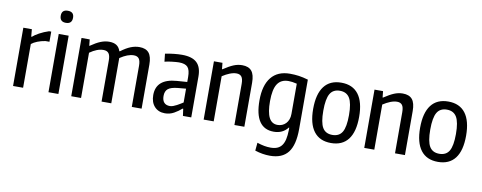

<svg xmlns="http://www.w3.org/2000/svg" viewBox="-76 -1147 4398 1752"><g transform="rotate(10 2122.5 -271.5)"><path d="M59 -540H138L144 -472H150Q158 -480 173.5 -490.5Q189 -501 209 -512Q229 -523 251.5 -532.5Q274 -542 296 -549H316V-455H279Q240 -449 206 -435.5Q172 -422 152 -405V0H59Z M433 -651Q376 -651 376 -708Q376 -763 433 -763Q490 -763 490 -708Q490 -651 433 -651ZM387 -540H479V0H387Z M598 -540H674L680 -482H683Q735 -518 775 -534Q815 -550 853 -550Q896 -550 921.5 -533.5Q947 -517 959 -481H964Q1013 -518 1053.5 -534Q1094 -550 1134 -550Q1194 -550 1222 -516Q1250 -482 1250 -408V0H1159V-381Q1159 -427 1144 -447Q1129 -467 1096 -467Q1040 -467 969 -419V0H879V-381Q879 -427 863.5 -447Q848 -467 815 -467Q756 -467 689 -419V0H598Z M1466 5Q1405 5 1369 -34.5Q1333 -74 1333 -141Q1333 -291 1522 -305L1618 -312V-357Q1618 -423 1594.5 -449Q1571 -475 1513 -475Q1501 -475 1484 -473.5Q1467 -472 1449 -470Q1431 -468 1413 -465Q1395 -462 1381 -458L1373 -531Q1412 -539 1453 -543.5Q1494 -548 1528 -548Q1622 -548 1666 -507Q1710 -466 1710 -379V0H1633L1624 -65H1618Q1588 -38 1549.5 -16.5Q1511 5 1466 5ZM1499 -68Q1514 -68 1530 -74Q1546 -80 1562 -88.5Q1578 -97 1592.5 -106Q1607 -115 1618 -122V-250L1542 -243Q1480 -237 1453.5 -215.5Q1427 -194 1427 -149Q1427 -109 1445.5 -88.5Q1464 -68 1499 -68Z M1825 -540H1904L1910 -482H1914Q1968 -518 2007 -534Q2046 -550 2086 -550Q2146 -550 2174 -516Q2202 -482 2202 -408V0H2110V-381Q2110 -428 2094.5 -447.5Q2079 -467 2048 -467Q2019 -467 1986 -454Q1953 -441 1918 -418V0H1825Z M2477 220Q2409 220 2338 197L2345 123Q2381 135 2411 140.5Q2441 146 2470 146Q2506 146 2531.5 135.5Q2557 125 2573.5 102.5Q2590 80 2598 45Q2606 10 2607 -40V-63H2603Q2556 -2 2473 -2Q2296 -2 2296 -262Q2296 -401 2355.5 -475Q2415 -549 2529 -549Q2572 -549 2611 -543.5Q2650 -538 2698 -524V-66Q2698 82 2644 151Q2590 220 2477 220ZM2497 -69Q2519 -69 2538.5 -77Q2558 -85 2573 -100.5Q2588 -116 2596.5 -138.5Q2605 -161 2605 -190V-470Q2580 -476 2562.5 -478.5Q2545 -481 2527 -481Q2458 -481 2425 -431Q2392 -381 2392 -271Q2392 -168 2417.5 -118.5Q2443 -69 2497 -69Z M3005 9Q2900 9 2846 -62Q2792 -133 2792 -270Q2792 -408 2846 -479Q2900 -550 3005 -550Q3110 -550 3164 -479Q3218 -408 3218 -270Q3218 -132 3164 -61.5Q3110 9 3005 9ZM3005 -66Q3068 -66 3096 -113Q3124 -160 3124 -270Q3124 -380 3095.5 -427.5Q3067 -475 3005 -475Q2942 -475 2914 -427.5Q2886 -380 2886 -270Q2886 -160 2914 -113Q2942 -66 3005 -66Z M3313 -540H3392L3398 -482H3402Q3456 -518 3495 -534Q3534 -550 3574 -550Q3634 -550 3662 -516Q3690 -482 3690 -408V0H3598V-381Q3598 -428 3582.5 -447.5Q3567 -467 3536 -467Q3507 -467 3474 -454Q3441 -441 3406 -418V0H3313Z M3996 9Q3891 9 3837 -62Q3783 -133 3783 -270Q3783 -408 3837 -479Q3891 -550 3996 -550Q4101 -550 4155 -479Q4209 -408 4209 -270Q4209 -132 4155 -61.5Q4101 9 3996 9ZM3996 -66Q4059 -66 4087 -113Q4115 -160 4115 -270Q4115 -380 4086.5 -427.5Q4058 -475 3996 -475Q3933 -475 3905 -427.5Q3877 -380 3877 -270Q3877 -160 3905 -113Q3933 -66 3996 -66Z"/></g></svg>

Font: Encode Sans Compressed
Style: Medium
Weight: 500
Designer: Pablo Impallari, Andres Torresi
Foundry: Pablo Impallari, Andres Torresi
Version: Version 1.000; ttfautohint (v1.00) -l 8 -r 50 -G 200 -x 14 -